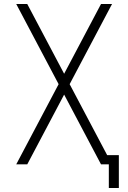

<svg xmlns="http://www.w3.org/2000/svg" viewBox="-20 -820 640 958"><path d="M523 118V0H491V-46H573V118ZM484 0 61 -800H116L539 0ZM61 0 484 -800H539L116 0Z"/></svg>

Font: Victor Mono Thin
Style: Regular
Weight: 100
Monospace: yes
Designer: Rune Bjørnerås
Version: Version 1.561;gftools[0.9.30]